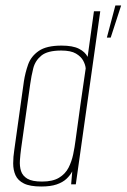

<svg xmlns="http://www.w3.org/2000/svg" viewBox="-20 -671 461 699"><path d="M130 8Q89 8 67 -3Q45 -14 36.5 -33Q28 -52 28 -76Q28 -100 32 -125L67 -375Q72 -407 82.5 -436.5Q93 -466 121 -485.5Q149 -505 204 -505Q245 -505 267.5 -493.5Q290 -482 299 -464L322 -630H345L256 0H239L243 -47Q235 -32 221.5 -19.5Q208 -7 186 0.5Q164 8 130 8ZM133 -10Q172 -10 195 -24Q218 -38 229.5 -60.5Q241 -83 246.5 -109.5Q252 -136 255 -160Q264 -226 273 -291Q282 -356 292 -422Q291 -435 283 -450Q275 -465 256.5 -476Q238 -487 203 -487Q153 -487 130.5 -468.5Q108 -450 101 -422Q94 -394 90 -365L57 -131Q54 -109 52.5 -87.5Q51 -66 56.5 -48.5Q62 -31 79.5 -20.5Q97 -10 133 -10ZM369 -534 400 -651H421L383 -534Z"/></svg>

Font: Alumni Sans Thin
Style: Italic
Weight: 100
Italic angle: -8°
Designer: Robert E. Leuschke
Foundry: Robert E. Leuschke
Version: Version 1.016